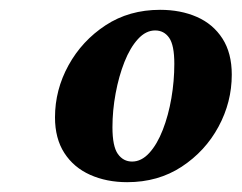

<svg xmlns="http://www.w3.org/2000/svg" viewBox="-20 -777 492 391"><path d="M239 -406Q197 -406 163.5 -421Q130 -436 111 -465.5Q92 -495 92 -538Q92 -594 119.5 -644Q147 -694 195 -725.5Q243 -757 306 -757Q348 -757 381 -742.5Q414 -728 433 -698.5Q452 -669 452 -625Q452 -569 425 -519Q398 -469 350 -437.5Q302 -406 239 -406ZM249 -448Q268 -448 284 -465.5Q300 -483 311.5 -512.5Q323 -542 329 -577Q335 -612 335 -647Q335 -685 324.5 -700Q314 -715 296 -715Q277 -715 261 -697.5Q245 -680 233.5 -651Q222 -622 215.5 -587Q209 -552 209 -518Q209 -479 220 -463.5Q231 -448 249 -448Z"/></svg>

Font: Source Serif 4 ExtraBold
Style: Italic
Weight: 800
Italic angle: -12°
Designer: Frank Grießhammer
Foundry: Adobe Systems Incorporated
Version: Version 4.004;hotconv 1.0.116;makeotfexe 2.5.65601